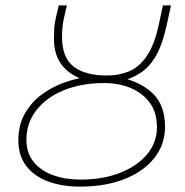

<svg xmlns="http://www.w3.org/2000/svg" viewBox="-20 -680 686 712"><path d="M276 12Q210 12 158.5 -7Q107 -26 77.5 -64.5Q48 -103 48 -160Q48 -216 72 -258.5Q96 -301 135.5 -330Q175 -359 222.5 -375.5Q270 -392 316 -396L314 -379Q250 -392 215 -432Q180 -472 180 -536Q180 -556 181 -574.5Q182 -593 188 -618L198 -660H228L220 -626Q214 -601 212 -581.5Q210 -562 210 -544Q210 -466 253 -433Q296 -400 376 -400Q420 -400 457.5 -415Q495 -430 524 -471.5Q553 -513 570 -594L584 -660H614L598 -586Q583 -517 559.5 -475Q536 -433 501.5 -410Q467 -387 418 -376L420 -394Q498 -379 545 -335Q592 -291 592 -210Q592 -145 553 -95Q514 -45 443 -16.5Q372 12 276 12ZM278 -14Q361 -14 425 -39Q489 -64 525.5 -108Q562 -152 562 -208Q562 -263 535.5 -299Q509 -335 465 -353.5Q421 -372 366 -372Q282 -372 217 -345.5Q152 -319 115 -271.5Q78 -224 78 -162Q78 -113 104.5 -80Q131 -47 176.5 -30.5Q222 -14 278 -14Z"/></svg>

Font: Source Sans 3
Style: Italic
Weight: 200
Italic angle: -11°
Designer: Paul D. Hunt
Foundry: Adobe
Version: Version 3.046;hotconv 1.0.118;makeotfexe 2.5.65603